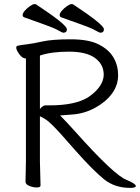

<svg xmlns="http://www.w3.org/2000/svg" viewBox="-20 -900 680 933"><path d="M104 -17 106 -116V-616H105Q85 -616 66 -648Q59 -660 59 -668.5Q59 -677 67 -678Q87 -682 113 -685Q139 -688 186.5 -698.5Q234 -709 322.5 -709Q411 -709 460 -684Q509 -659 531.5 -620.5Q554 -582 554 -534.5Q554 -487 525.5 -447Q497 -407 445.5 -378Q394 -349 336.5 -344Q279 -339 272 -339Q303 -308 346 -260Q537 -46 597 -25Q640 -7 640 4Q640 13 612 13Q538 13 486 -28.5Q434 -70 347 -168L279 -245Q225 -305 204.5 -318Q184 -331 174 -335V-115L177 1Q177 11 159 11Q141 11 122.5 3.5Q104 -4 104 -17ZM174 -370Q188 -388 201 -388H221Q343 -388 406 -426Q441 -448 462.5 -477.5Q484 -507 484 -537Q484 -587 442 -618Q400 -649 314.5 -649Q229 -649 174 -630ZM485 -758Q485 -741 468 -741Q463 -741 443 -752.5Q423 -764 375 -781Q327 -798 277 -816Q270 -819 270 -827.5Q270 -836 281 -848.5Q292 -861 306 -870.5Q320 -880 326.5 -880Q333 -880 335 -879Q485 -780 485 -758ZM305 -758Q305 -741 288 -741Q283 -741 263 -752.5Q243 -764 195 -781Q147 -798 97 -816Q90 -819 90 -827.5Q90 -836 101 -848.5Q112 -861 126 -870.5Q140 -880 146.5 -880Q153 -880 155 -879Q305 -780 305 -758Z"/></svg>

Font: LXGW WenKai Lite
Style: Regular
Weight: 400
Designer: LXGW / Fontworks Inc.
Foundry: LXGW / Fontworks Inc.
Version: Version 1.511; March 25, 2025